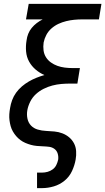

<svg xmlns="http://www.w3.org/2000/svg" viewBox="-20 -755 543 990"><path d="M171 215V135H197Q211 135 225.5 131Q240 127 252 118Q264 109 270.5 95.5Q277 82 280 68Q282 52 277.5 37Q273 22 261 13Q249 4 233.5 2Q218 0 202 -0.5Q186 -1 170 -2.5Q154 -4 139.5 -8Q125 -12 111 -18Q97 -24 85 -33Q73 -42 63.5 -53Q54 -64 46.5 -77Q39 -90 35 -104.5Q31 -119 29 -134.5Q27 -150 28 -166Q29 -182 32 -198Q35 -218 42.5 -238.5Q50 -259 63 -277Q76 -295 93 -309.5Q110 -324 129 -335Q148 -346 168 -354Q188 -362 209 -368Q184 -379 163.5 -396.5Q143 -414 130 -437.5Q117 -461 114.5 -489.5Q112 -518 117 -547Q119 -564 125.5 -580.5Q132 -597 143.5 -611Q155 -625 169.5 -636Q184 -647 200 -655H114L128 -735H503L490 -655H403Q383 -655 362.5 -653Q342 -651 321.5 -646Q301 -641 281.5 -632Q262 -623 245.5 -608.5Q229 -594 219 -575Q209 -556 205 -536Q202 -515 204.5 -495.5Q207 -476 217 -460Q227 -444 242.5 -433Q258 -422 276 -415.5Q294 -409 314 -406.5Q334 -404 355 -404H392L379 -324H341Q319 -324 296 -322Q273 -320 250 -314Q227 -308 205 -297Q183 -286 165 -269.5Q147 -253 136 -231Q125 -209 121 -187Q117 -165 121.5 -143.5Q126 -122 140 -107.5Q154 -93 174.5 -87Q195 -81 217 -80Q239 -79 260.5 -77Q282 -75 301.5 -67.5Q321 -60 336.5 -47Q352 -34 361.5 -16Q371 2 372.5 24Q374 46 370 68Q365 97 351.5 126.5Q338 156 313 176.5Q288 197 257.5 206Q227 215 197 215Z"/></svg>

Font: Iosevka SS04 Medium Oblique
Style: Regular
Weight: 500
Italic angle: -9°
Monospace: yes
Designer: Belleve Invis
Foundry: Belleve Invis
Version: Version 19.0.0; ttfautohint (v1.8.4)